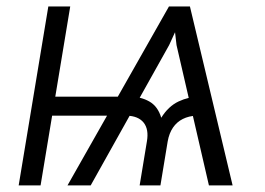

<svg xmlns="http://www.w3.org/2000/svg" viewBox="-20 -562 802 582"><path d="M613.3 0 515.1 -425.3 501.5 -542.5H555.7L685.1 0ZM36.6 0 126.5 -542.5H192.9L103 0ZM107.4 -211.4 116.7 -269H363.3L354 -211.4ZM403.3 0 425.3 -133.3Q431.6 -169.9 415.5 -190.2Q399.4 -210.4 364.3 -211.4L374 -269Q406.7 -269 432.6 -254.4Q458.5 -239.7 468.8 -205.1Q490.2 -239.7 521.2 -254.4Q552.2 -269 585 -269L575.2 -211.4Q552.2 -210.4 534.2 -201.4Q516.1 -192.4 504.4 -175.3Q492.7 -158.2 488.3 -133.3L466.3 0ZM184.6 0 492.2 -542.5H546.4L492.7 -425.3L254.9 0Z"/></svg>

Font: Inter 16pt Light
Style: Italic
Weight: 300
Italic angle: -9.3988°
Version: Version 4.001;git-66647c0bb